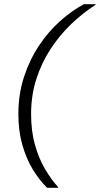

<svg xmlns="http://www.w3.org/2000/svg" viewBox="-20 -770 478 920"><path d="M129 -223Q129 -313 154 -391Q179 -469 222.5 -535.5Q266 -602 321.5 -655Q377 -708 438 -747V-750H382Q324 -719 268 -669Q212 -619 167 -551.5Q122 -484 95 -401.5Q68 -319 68 -223Q68 -143 87 -76Q106 -9 137.5 42.5Q169 94 206 130H259V127Q226 91 196 40.5Q166 -10 147.5 -76Q129 -142 129 -223Z"/></svg>

Font: Roboto Serif ExtraLight
Style: Italic
Weight: 250
Italic angle: -10°
Designer: Greg Gazdowicz
Foundry: Commercial Type
Version: Version 1.008